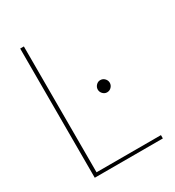

<svg xmlns="http://www.w3.org/2000/svg" viewBox="-170 -800 820 901"><g transform="rotate(-30 240.0 -350.0)"><path d="M78 0V-700H98V-18H447V0ZM329 -318Q316 -318 306.5 -328Q297 -338 297 -351Q297 -364 306.5 -374Q316 -384 329 -384Q343 -384 352.5 -374Q362 -364 362 -351Q362 -338 352.5 -328Q343 -318 329 -318Z"/></g></svg>

Font: DM Sans 9pt Thin
Style: Regular
Weight: 250
Version: Version 4.004;gftools[0.9.30]